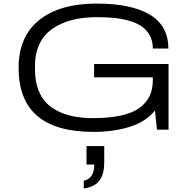

<svg xmlns="http://www.w3.org/2000/svg" viewBox="-20 -718 1056 1063"><path d="M498 12.2Q289.6 12.2 186.3 -76.2Q83 -164.6 83 -342.8Q83 -515.1 196.8 -606.7Q310.5 -698.2 515.1 -698.2Q706.5 -698.2 809.3 -637Q912.1 -575.7 912.1 -449.2H826.2Q826.2 -490.7 809.1 -522Q792 -553.2 763.9 -572.3Q735.8 -591.3 694.8 -603Q653.8 -614.7 611.6 -618.9Q569.3 -623 518.1 -623Q460.9 -623 411.1 -614.3Q361.3 -605.5 317.1 -585.4Q272.9 -565.4 241.7 -535.4Q210.4 -505.4 192.1 -459.7Q173.8 -414.1 173.8 -356.9V-333Q173.8 -260.7 197.3 -208.3Q220.7 -155.8 264.4 -124.5Q308.1 -93.3 365.5 -78.6Q422.9 -64 496.1 -64Q586.4 -64 651.1 -78.6Q715.8 -93.3 753.7 -121.6Q791.5 -149.9 808.8 -187.3Q826.2 -224.6 826.2 -273.9V-290H501V-363.8H913.1V0H849.1L837.9 -106Q788.1 -43.9 698.7 -15.9Q609.4 12.2 498 12.2ZM443.8 325.2V282.2Q472.2 277.3 487.1 254.2Q502 231 502 192.9H459V90.8H557.1V180.2Q557.1 247.6 529.8 282.7Q502.4 317.9 443.8 325.2Z"/></svg>

Font: Archivo Expanded Light
Style: Regular
Weight: 300
Width: 7
Designer: Hector Gatti
Foundry: Omnibus-Type
Version: Version 2.001